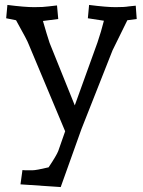

<svg xmlns="http://www.w3.org/2000/svg" viewBox="-20 -523 579 778"><path d="M341 -503Q411 -494 448 -494Q485 -494 501 -497L530 -500L534 -446L496 -441Q438 -324 436 -319L310 0L226 235L63 224L71 166Q76 167 87 167H111Q127 167 177 155Q209 107 216 89L244 9L96 -344Q92 -357 45 -441L5 -449L10 -503Q80 -494 118.5 -494Q157 -494 176 -497L211 -501L216 -446L154 -438Q170 -382 181 -349L283 -96L375 -351Q390 -395 401 -439L336 -449Z"/></svg>

Font: Andada
Style: Regular
Weight: 400
Designer: Carolina Giovagnoli
Foundry: Carolina Giovagnoli
Version: Version 1.002